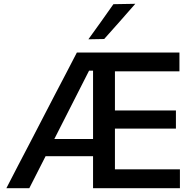

<svg xmlns="http://www.w3.org/2000/svg" viewBox="-20 -989 1020 1009"><path d="M13.5 0Q43 -57.5 76 -121L139 -241.5L266.5 -487.5Q300 -551.5 328 -605Q355.5 -658.5 384 -713H923V-614H584V-408.5H904.5V-313H584V-99H925.5V0H469V-168H219.5Q176.5 -83 134 0ZM448 -617.5 265.5 -258.5H469V-617.5ZM444.5 -782.5Q478 -829 511 -875Q543.5 -921 576 -967L691 -969Q649.5 -921 608.5 -875Q567.5 -829 527.5 -784Z"/></svg>

Font: Heraclito Medium
Style: Regular
Weight: 500
Designer: Kostas Bartsokas (font) & Cristiano Sobral (main changes)
Foundry: Kostas Bartsokas (font) & Cristiano Sobral (main changes)
Version: Version 1.00;July 8, 2020;FontCreator 13.0.0.2655 64-bit